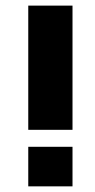

<svg xmlns="http://www.w3.org/2000/svg" viewBox="-20 -660 337 680"><path d="M236.8 -200.2H80.1V-640.1H236.8ZM236.8 0H80.1V-140.1H236.8Z"/></svg>

Font: Laconic
Style: Bold
Weight: 700
Designer: Robby Woodard
Version: Version 1.000